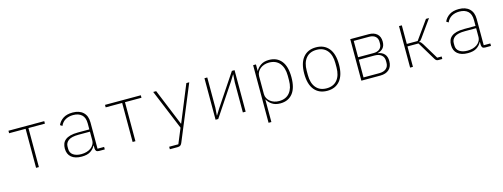

<svg xmlns="http://www.w3.org/2000/svg" viewBox="-16 -1317 6033 2305"><g transform="rotate(-15 3000.0 -164.0)"><path d="M282 -485H77V-516H522V-485H317V0H282Z M1064 0Q1041 0 1031 -11Q1021 -22 1020 -42V-79H1016Q998 -41 958 -14.5Q918 12 848 12Q765 12 720 -26Q675 -64 675 -134Q675 -166 685 -193Q695 -220 719 -239.5Q743 -259 782 -269.5Q821 -280 878 -280H1019V-354Q1019 -427 980.5 -462Q942 -497 875 -497Q821 -497 780 -474.5Q739 -452 718 -404L692 -421Q713 -469 758.5 -498.5Q804 -528 876 -528Q960 -528 1007 -483.5Q1054 -439 1054 -358V-31H1136V0ZM851 -18Q885 -18 915.5 -26.5Q946 -35 969 -51.5Q992 -68 1005.5 -92Q1019 -116 1019 -148V-252H879Q790 -252 751.5 -223.5Q713 -195 713 -149V-119Q713 -70 751 -44Q789 -18 851 -18Z M1482 -485H1277V-516H1722V-485H1517V0H1482Z M2288 -516H2324L2042 165Q2034 183 2022 191.5Q2010 200 1987 200H1891V169H2005L2082 -17L1876 -516H1913L2099 -62H2102Z M2513 -516H2548V-139L2541 -46H2544L2591 -122L2854 -516H2887V0H2852V-377L2859 -470H2856L2809 -394L2546 0H2513Z M3118 -516H3153V-437H3156Q3174 -473 3214 -500.5Q3254 -528 3317 -528Q3415 -528 3470 -460Q3525 -392 3525 -258Q3525 -124 3470 -56Q3415 12 3317 12Q3254 12 3214 -15.5Q3174 -43 3156 -79H3153V200H3118ZM3309 -19Q3395 -19 3441 -75.5Q3487 -132 3487 -229V-287Q3487 -384 3441 -440.5Q3395 -497 3309 -497Q3278 -497 3250 -488Q3222 -479 3200.5 -462Q3179 -445 3166 -421Q3153 -397 3153 -368V-148Q3153 -119 3166 -95Q3179 -71 3200.5 -54Q3222 -37 3250 -28Q3278 -19 3309 -19Z M3900 12Q3798 12 3741 -57Q3684 -126 3684 -258Q3684 -390 3741 -459Q3798 -528 3900 -528Q4002 -528 4059 -459Q4116 -390 4116 -258Q4116 -126 4059 -57Q4002 12 3900 12ZM3900 -19Q3985 -19 4031.5 -75Q4078 -131 4078 -231V-285Q4078 -385 4031.5 -441Q3985 -497 3900 -497Q3815 -497 3768.5 -441Q3722 -385 3722 -285V-231Q3722 -131 3768.5 -75Q3815 -19 3900 -19Z M4325 -516H4557Q4619 -516 4656.5 -483Q4694 -450 4694 -387Q4694 -336 4668.5 -307Q4643 -278 4601 -270V-267Q4652 -261 4681 -229Q4710 -197 4710 -141Q4710 -73 4670 -36.5Q4630 0 4561 0H4325ZM4556 -31Q4611 -31 4641.5 -57Q4672 -83 4672 -128V-154Q4672 -199 4641.5 -225Q4611 -251 4556 -251H4360V-31ZM4552 -282Q4601 -282 4628.5 -306Q4656 -330 4656 -372V-395Q4656 -437 4628.5 -461Q4601 -485 4552 -485H4360V-282Z M4931 -516H4966V-285H5101L5266 -516H5304L5154 -306Q5142 -289 5134 -281Q5126 -273 5114 -271V-268Q5127 -266 5135 -258Q5143 -250 5154 -233L5276 -31H5331V0H5281Q5266 0 5256.5 -7Q5247 -14 5239 -28L5103 -254H4966V0H4931Z M5864 0Q5841 0 5831 -11Q5821 -22 5820 -42V-79H5816Q5798 -41 5758 -14.5Q5718 12 5648 12Q5565 12 5520 -26Q5475 -64 5475 -134Q5475 -166 5485 -193Q5495 -220 5519 -239.5Q5543 -259 5582 -269.5Q5621 -280 5678 -280H5819V-354Q5819 -427 5780.5 -462Q5742 -497 5675 -497Q5621 -497 5580 -474.5Q5539 -452 5518 -404L5492 -421Q5513 -469 5558.5 -498.5Q5604 -528 5676 -528Q5760 -528 5807 -483.5Q5854 -439 5854 -358V-31H5936V0ZM5651 -18Q5685 -18 5715.5 -26.5Q5746 -35 5769 -51.5Q5792 -68 5805.5 -92Q5819 -116 5819 -148V-252H5679Q5590 -252 5551.5 -223.5Q5513 -195 5513 -149V-119Q5513 -70 5551 -44Q5589 -18 5651 -18Z"/></g></svg>

Font: IBM Plex Mono ExtraLight
Style: Regular
Weight: 200
Monospace: yes
Designer: Mike Abbink, Paul van der Laan, Pieter van Rosmalen
Foundry: Bold Monday
Version: Version 2.3